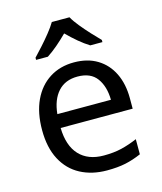

<svg xmlns="http://www.w3.org/2000/svg" viewBox="-115 -850 795 945"><g transform="rotate(-15 282.0 -378.0)"><path d="M292 -546Q361 -546 410.5 -516Q460 -486 486.5 -431.5Q513 -377 513 -304V-251H146Q148 -160 192.5 -112.5Q237 -65 317 -65Q368 -65 407.5 -74.5Q447 -84 489 -102V-25Q448 -7 408 1.5Q368 10 313 10Q237 10 178.5 -21Q120 -52 87.5 -113.5Q55 -175 55 -264Q55 -352 84.5 -415Q114 -478 167.5 -512Q221 -546 292 -546ZM291 -474Q228 -474 191.5 -433.5Q155 -393 148 -321H421Q420 -389 389 -431.5Q358 -474 291 -474ZM329 -766Q341 -744 363.5 -716.5Q386 -689 410.5 -662.5Q435 -636 454 -617V-606H392Q366 -622 338 -645.5Q310 -669 283 -696Q256 -669 229 -646Q202 -623 176 -606H116V-617Q135 -637 158.5 -663Q182 -689 204 -716.5Q226 -744 239 -766Z"/></g></svg>

Font: Noto Sans Zanabazar Square
Style: Regular
Weight: 400
Version: Version 2.005; ttfautohint (v1.8.4.7-5d5b)